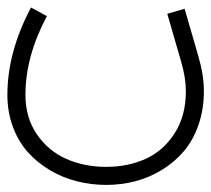

<svg xmlns="http://www.w3.org/2000/svg" viewBox="-21 -262 572 520"><path d="M432.1 -224.6 479 -238.3 516.6 -108.4Q531.2 -58.1 531.2 -15.1Q531.2 34.2 516.6 76.2Q502 118.2 476.8 147.7Q451.7 177.2 417.7 198Q383.8 218.8 345.7 228.8Q307.6 238.8 266.6 238.8Q226.1 238.8 187.3 229Q148.4 219.2 114.3 199Q80.1 178.7 54.4 150.1Q28.8 121.6 13.9 81.5Q-1 41.5 -1 -4.9Q-1 -121.1 63 -241.7L106 -218.3Q47.9 -109.4 47.9 -4.9Q47.9 56.2 78.6 101.3Q109.4 146.5 158.2 168.2Q207 189.9 266.6 189.9Q325.7 189.9 373.5 168.2Q421.4 146.5 451.9 99.1Q482.4 51.8 482.4 -15.1Q482.4 -50.8 469.7 -94.7Z"/></svg>

Font: AzarMehrMonospaced
Style: SansRegular
Weight: 1
Designer: Amin Abedi
Version: Version 1.00